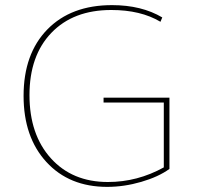

<svg xmlns="http://www.w3.org/2000/svg" viewBox="-20 -719 767 749"><path d="M398 10Q250 10 161 -87Q72 -184 72 -345Q72 -509 164.5 -604Q257 -699 417 -699Q532 -699 613 -651L606 -634Q529 -680 414 -680Q266 -680 180.5 -591Q95 -502 95 -348Q95 -194 178.5 -101.5Q262 -9 401 -9Q516 -9 619 -66V-319H384V-338H641V-60Q598 -29 531 -9.5Q464 10 398 10Z"/></svg>

Font: Cantarell Thin
Style: Regular
Weight: 100
Designer: Dave Crossland, Nikolaus Waxweiler, Florian Fecher, Jacques Le Bailly, Eben Sorkin, Alexei Vanyashin, Alexios Zavras, Em
Version: Version 0.303